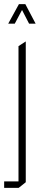

<svg xmlns="http://www.w3.org/2000/svg" viewBox="-39 -704 194 924"><path d="M-19 200V169H50V-482L84 -504H85V173L51 200ZM101 -590 67 -656 32 -590H1V-591L52 -684H82H83L132 -591V-590Z"/></svg>

Font: Foldit Thin ExtraLight
Style: Regular
Weight: 250
Version: Version 1.003